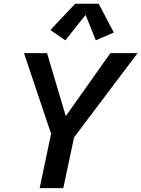

<svg xmlns="http://www.w3.org/2000/svg" viewBox="-20 -980 736 1000"><path d="M186.5 0 246.1 -283.2 105 -703.1H225.1L336.4 -328.6L294.4 -335.4L554.7 -703.1H696.3L365.7 -264.6L309.6 0ZM320.3 -770 242.2 -823.7 371.6 -960.4H494.1L572.8 -810.5L479 -770L425.8 -902.3Z"/></svg>

Font: Schibsted Grotesk SemiBold
Style: Italic
Weight: 600
Italic angle: -12°
Designer: Bakken & Baeck AS, Henrik Kongsvoll
Foundry: Schibsted ASA
Version: Version 1.100;gftools[0.9.25]